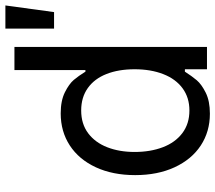

<svg xmlns="http://www.w3.org/2000/svg" viewBox="-63 -717 791 705"><g transform="rotate(-90 332.5 -364.5)"><path d="M42 -263.7Q42 -346.2 70.8 -408.2Q99.6 -470.2 150.9 -503.7Q202.1 -537.1 268.6 -537.1Q315.4 -537.1 346.2 -521.7Q377 -506.3 391.6 -489Q406.2 -471.7 421.9 -446.3H427.7V-707H512.7V0H430.7V-81.1H421.9Q405.3 -55.2 390.4 -37.6Q375.5 -20 344.7 -4.6Q314 10.7 267.6 10.7Q201.7 10.7 150.6 -22.9Q99.6 -56.6 70.8 -118.9Q42 -181.2 42 -263.7ZM430.7 -265.6Q430.7 -324.7 413.3 -368.9Q396 -413.1 361.8 -437.5Q327.6 -461.9 279.3 -461.9Q230 -461.9 195.8 -436.3Q161.6 -410.6 144.3 -366.2Q127 -321.8 127 -265.6Q127 -208 144.3 -162.4Q161.6 -116.7 196 -90.6Q230.5 -64.5 279.3 -64.5Q326.7 -64.5 360.8 -89.6Q395 -114.7 412.8 -160.4Q430.7 -206.1 430.7 -265.6ZM580.1 -740.2H665L640.6 -561.5H580.1Z"/></g></svg>

Font: Pretendard GOV
Style: Regular
Weight: 400
Designer: Base glyphs from Inter by Rasmus Andersson; Hangeul glyphs from Noto Sans CJK(Source Han Sans) by Jang Soo-young and Kan
Foundry: Kil Hyung-jin
Version: Version 1.309